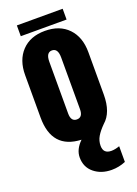

<svg xmlns="http://www.w3.org/2000/svg" viewBox="-198 -914 893 1250"><g transform="rotate(-20 248.5 -288.5)"><path d="M349.6 259.3Q277.3 259.3 228.5 219.5Q179.7 179.7 179.7 112.3Q179.7 56.6 230.5 7.3Q29.3 -1.5 29.3 -219.2V-513.2Q29.3 -617.2 87.6 -678.7Q146 -740.2 248 -740.2Q350.1 -740.2 408.7 -679Q467.3 -617.7 467.3 -513.2V-219.2Q467.3 -95.7 401.4 -39.1Q368.2 -5.9 350.8 23.4Q333.5 52.7 333.5 87.4Q333.5 142.1 389.6 142.1Q413.6 142.1 446.3 130.9V239.7Q399.9 259.3 349.6 259.3ZM289.1 -183.1V-541Q289.1 -605 248 -605Q207 -605 207 -541V-183.1Q207 -127 248 -127Q289.1 -127 289.1 -183.1ZM406.7 -761.2H89.4V-835.9H406.7Z"/></g></svg>

Font: Anton
Style: Regular
Weight: 400
Designer: Vernon Adams, Tural Alisoy
Foundry: Vernon Adams
Version: Version 2.300